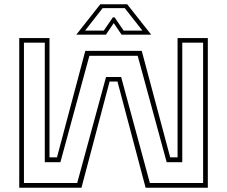

<svg xmlns="http://www.w3.org/2000/svg" viewBox="-20 -878 1062 898"><path d="M70 -700H211.5V-142H246.5L379 -640H643L776 -142H810.5V-700H952V0H661L529.5 -496.5H492.5L361 0H70ZM92 -678.5V-22H341L476 -518H546.5L681 -22H930V-678.5H832.5V-119.5H759.5L624 -617H398L262.5 -119.5H189.5V-678.5ZM449 -858H575L687 -716H548.5L512 -770L475.5 -716H337ZM460 -840 378 -735H465.5L508 -797H516L558 -735H646L563.5 -840Z"/></svg>

Font: Tourney Expanded ExtraLight
Style: Regular
Weight: 200
Width: 7
Designer: Tyler Finck
Foundry: Etcetera Type Co
Version: Version 1.010; ttfautohint (v1.8.3)